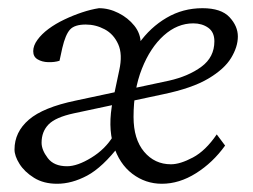

<svg xmlns="http://www.w3.org/2000/svg" viewBox="-20 -443 620 471"><path d="M120.1 7.8Q86.9 7.8 63.5 -6.8Q40 -21.5 27.8 -41Q15.6 -60.5 15.6 -76.2Q15.6 -119.1 50.8 -149.4Q85.9 -179.7 166 -196.3L394.5 -245.1Q442.4 -255.9 474.1 -279.3Q505.9 -302.7 505.9 -341.8Q505.9 -364.3 490.7 -375Q475.6 -385.7 454.1 -385.7Q415 -385.7 381.8 -356Q348.6 -326.2 328.1 -274.4Q307.6 -222.7 307.6 -156.2Q307.6 -101.6 333.5 -70.8Q359.4 -40 399.4 -40Q421.9 -40 453.1 -56.6Q484.4 -73.2 511.7 -113.3L532.2 -85.9Q502 -43.9 460.9 -18.1Q419.9 7.8 377 7.8Q336.9 7.8 304.7 -16.6Q272.5 -41 258.3 -86.9Q244.1 -132.8 256.8 -196.3L272.5 -270.5Q281.2 -309.6 270 -334.5Q258.8 -359.4 236.8 -371.1Q214.8 -382.8 190.4 -382.8Q163.1 -382.8 151.9 -370.6Q140.6 -358.4 132.8 -325.2L126 -293.9Q113.3 -290 98.1 -290.5Q83 -291 72.3 -297.4Q61.5 -303.7 61.5 -317.4Q61.5 -331.1 71.8 -345.2Q82 -359.4 99.1 -372.1Q116.2 -384.8 137.7 -395Q159.2 -405.3 181.2 -412.6Q203.1 -419.9 222.7 -422.9Q247.1 -422.9 270.5 -411.1Q293.9 -399.4 309.6 -379.9Q325.2 -360.4 325.2 -335.9H320.3Q348.6 -376 388.7 -399.4Q428.7 -422.9 476.6 -422.9Q522.5 -422.9 543 -400.9Q563.5 -378.9 563.5 -353.5Q563.5 -328.1 546.9 -300.8Q530.3 -273.4 490.7 -250Q451.2 -226.6 380.9 -211.9L161.1 -165Q116.2 -155.3 99.1 -137.7Q82 -120.1 82 -92.8Q82 -75.2 97.2 -55.2Q112.3 -35.2 144.5 -35.2Q169.9 -35.2 204.1 -56.2Q238.3 -77.1 257.8 -109.4L274.4 -87.9Q231.4 -32.2 193.8 -12.2Q156.2 7.8 120.1 7.8Z"/></svg>

Font: Crimson Pro ExtraLight
Style: Italic
Weight: 250
Italic angle: -12°
Designer: Jacques Le Bailly
Foundry: Baron von Fonthausen
Version: Version 1.003